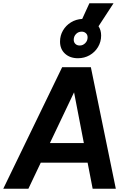

<svg xmlns="http://www.w3.org/2000/svg" viewBox="-47 -1157 779 1177"><path d="M-27 0 334 -745H510L663 0H521L490 -160H203L127 0ZM259 -280H467L407 -591ZM431 -800Q382 -800 351.5 -828Q321 -856 321 -902Q321 -939 339 -970Q357 -1001 388 -1020Q419 -1039 457 -1041L501 -1137H649L557 -996Q573 -972 573 -939Q573 -901 554 -869Q535 -837 502.5 -818.5Q470 -800 431 -800ZM442 -878Q461 -878 475.5 -892.5Q490 -907 490 -928Q490 -944 479.5 -953.5Q469 -963 454 -963Q433 -963 419 -948.5Q405 -934 405 -913Q405 -898 415 -888Q425 -878 442 -878Z"/></svg>

Font: Plus Jakarta Sans
Style: Bold Italic
Weight: 700
Italic angle: -8°
Designer: Gumpita Rahayu
Foundry: Tokotype
Version: Version 2.071; ttfautohint (v1.8.4.7-5d5b);gftools[0.9.29]